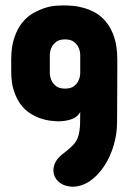

<svg xmlns="http://www.w3.org/2000/svg" viewBox="-20 -708 524 728"><path d="M424.8 -482.4V-443.4L424.3 -332Q424.3 -308.1 424.1 -281.7Q423.8 -255.4 423.8 -243.2Q423.8 -200.2 411.1 -157Q398.4 -113.8 375.5 -79.1Q353 -43.9 321.5 -22Q290 0 252.9 0Q220.2 -2 201.4 -19.8Q182.6 -37.6 182.6 -62.5Q182.6 -97.2 218.8 -125Q238.3 -139.6 253.2 -154.1Q268.1 -168.5 274.4 -184.6Q276.4 -189.9 278.1 -195.8Q279.8 -201.7 280.8 -208.5Q283.2 -222.2 283.7 -240.2Q284.2 -258.3 284.2 -283.2Q273.4 -263.2 250 -255.6Q226.6 -248 202.1 -248Q195.3 -248 187.3 -248.8Q179.2 -249.5 169.9 -250.5Q150.9 -252.9 130.9 -260Q110.8 -267.1 91.3 -280.3Q73.2 -292 56.6 -314.5Q41.5 -335.9 32 -365.7Q22.5 -395.5 22.5 -437.5V-482.4Q22.5 -532.2 34.7 -565.9Q46.4 -600.6 64.9 -623Q83.5 -645.5 106.4 -658.7Q130.9 -671.9 151.4 -678.2Q173.3 -685.1 191.9 -686.3Q210.4 -687.5 220.7 -687.5Q233.9 -687.5 254.4 -686Q274.9 -684.6 297.9 -678Q320.8 -671.4 343.3 -658.7Q365.2 -646 383.8 -623Q401.9 -600.6 413.3 -565.9Q424.8 -531.2 424.8 -482.4ZM284.2 -429.7V-501Q283.2 -517.6 276.9 -529.8Q271.5 -540.5 259.8 -549.6Q248 -558.6 226.6 -558.6Q205.1 -558.6 193.4 -549.6Q181.6 -540.5 176.3 -529.8Q169.9 -517.6 168.9 -501V-429.7Q169.9 -413.1 176.3 -400.9Q181.6 -389.6 193.4 -380.9Q205.1 -372.1 226.6 -372.1Q248 -372.1 259.8 -380.9Q271.5 -389.6 276.9 -400.9Q283.2 -413.1 284.2 -429.7Z"/></svg>

Font: Dangrek
Style: Regular
Weight: 400
Designer: Danh Hong
Version: Version 8.001; ttfautohint (v1.8.3)